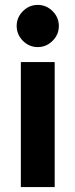

<svg xmlns="http://www.w3.org/2000/svg" viewBox="-20 -763 307 783"><path d="M65 0V-510H203V0ZM134 -571Q99 -571 73.5 -596.5Q48 -622 48 -657Q48 -692 73.5 -717.5Q99 -743 134 -743Q169 -743 194.5 -717.5Q220 -692 220 -657Q220 -622 194.5 -596.5Q169 -571 134 -571Z"/></svg>

Font: MuseoModerno Thin SemiBold
Style: Regular
Weight: 600
Version: Version 1.003